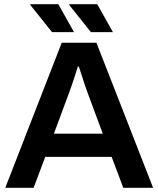

<svg xmlns="http://www.w3.org/2000/svg" viewBox="-20 -888 749 908"><path d="M5 0 272 -686H436L704 0H563L508 -146H194L139 0ZM235 -256H466L397 -442Q392 -455 384 -478Q376 -501 368 -527Q360 -553 353 -573H348Q342 -553 333.5 -527Q325 -501 317 -478Q309 -455 304 -442ZM410 -736 307 -865 308 -868H440L514 -736ZM226 -736 123 -865 124 -868H256L330 -736Z"/></svg>

Font: Archivo Variable SemiBold
Style: Regular
Weight: 600
Designer: Hector Gatti
Foundry: Omnibus-Type
Version: Version 2.001